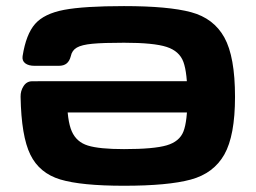

<svg xmlns="http://www.w3.org/2000/svg" viewBox="-20 -593 831 624"><path d="M743.8 -278.3Q743.8 -152.2 709.1 -90.9Q674.4 -29.6 600.1 -9.4Q525.9 10.7 383 10.7Q243.9 10.7 176 -9.7Q108.1 -30.2 78.7 -90.2Q49.2 -150.3 46.9 -278.6Q46.5 -297.6 56.6 -313.2Q66.8 -328.9 84.5 -328.9H159.3Q170.9 -328.9 179.7 -321.2Q188.6 -313.6 193.3 -301.6Q198 -289.6 198 -277.3Q197.9 -201.5 213.2 -166.4Q228.5 -131.3 265.8 -119.9Q303 -108.4 383 -108.4Q480.1 -108.4 521.8 -120.7Q563.5 -132.9 576.3 -166Q589.1 -199.1 589.1 -275.4Q589.1 -356.2 576.1 -391.6Q563.2 -427 521.5 -440.5Q479.9 -454.1 383 -454.1Q315.3 -454.1 280.4 -450.8Q245.4 -447.5 229.6 -438.3Q213.9 -429.2 210.1 -410.4Q206 -394.4 196.6 -386.8Q187.2 -379.1 170.9 -379.1H92.5Q72.7 -379.1 62 -387.3Q51.3 -395.5 53.4 -410.4Q64.6 -481.8 94.1 -515.3Q123.6 -548.7 188.3 -561Q252.9 -573.2 383 -573.2Q527.1 -573.2 600.9 -553.4Q674.7 -533.5 709.2 -471.1Q743.8 -408.7 743.8 -278.3ZM664.7 -227.5H111.3Q96 -227.5 87.5 -232.8Q79 -238.1 75.6 -248.8Q72.3 -259.5 72.3 -278.3Q72.3 -284.3 72.7 -291.3Q72.9 -305.9 75.6 -313.5Q78.3 -321.1 85.4 -325.1Q92.4 -329.1 105.5 -329.1H664.7Q680.1 -329.1 688.6 -323.8Q697.1 -318.6 700.4 -307.9Q703.8 -297.2 703.8 -278.3Q703.8 -259.5 700.4 -248.8Q697.1 -238.1 688.6 -232.8Q680.1 -227.5 664.7 -227.5Z"/></svg>

Font: Gyrochrome
Style: Regular
Weight: 400
Designer: David Moles
Foundry: David Moles
Version: Version 1.005;Glyphs 3.2.3 (3260)